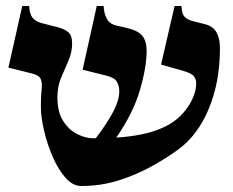

<svg xmlns="http://www.w3.org/2000/svg" viewBox="-20 -605 775 639"><path d="M250 14Q222 14 197.5 -14Q173 -42 155 -84Q137 -126 126.5 -171Q116 -216 116 -250Q116 -285 118.5 -307Q121 -329 115.5 -342Q110 -355 84 -361L8 -380L54 -585H77Q78 -560 87.5 -547Q97 -534 119 -528L170 -515Q194 -509 207 -498Q220 -487 220 -461Q220 -431 208 -403.5Q196 -376 183.5 -346.5Q171 -317 171 -281Q171 -232 190.5 -202Q210 -172 237.5 -158.5Q265 -145 288 -145Q294 -145 299 -145Q338 -197 357.5 -234.5Q377 -272 377 -301Q377 -319 369 -333Q361 -347 331 -354L255 -373L302 -585H325Q326 -560 335.5 -542.5Q345 -525 367 -520L398 -513Q439 -504 453.5 -486Q468 -468 468 -437Q468 -381 445.5 -304.5Q423 -228 367 -147Q414 -150 454.5 -158.5Q495 -167 528 -183Q576 -206 604.5 -248Q633 -290 633 -329Q633 -340 625.5 -351Q618 -362 580 -372L516 -390L561 -585H584Q585 -560 593.5 -550Q602 -540 621 -535L664 -524Q690 -517 701 -496.5Q712 -476 712 -445Q712 -333 675.5 -244.5Q639 -156 574 -108Q533 -78 482 -50Q431 -22 373 -4Q315 14 250 14Z"/></svg>

Font: Bona Nova
Style: Bold
Weight: 700
Designer: Mateusz Machalski
Foundry: Capitalics
Version: Version 4.001; ttfautohint (v1.8.3)